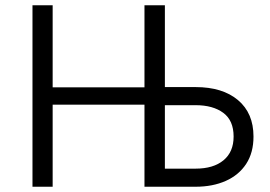

<svg xmlns="http://www.w3.org/2000/svg" viewBox="-20 -710 1027 730"><path d="M723.6 0H529.3V-312H180.2V0H103.5V-689.9H180.2V-377.9H529.3V-689.9H606.9V-378.9H723.6Q826.2 -378.9 885 -329.3Q943.8 -279.8 943.8 -190.9Q943.8 -129.4 916 -86.9Q888.2 -44.4 838.4 -22.2Q788.6 0 723.6 0ZM723.6 -68.8Q791.5 -68.8 829.8 -100.6Q868.2 -132.3 868.2 -190.9Q868.2 -252 828.9 -281Q789.6 -310.1 723.6 -310.1H606.9V-68.8Z"/></svg>

Font: Acari Sans
Style: Regular
Weight: 400
Designer: Alfredo Marco Pradil and Stefan Peev
Foundry: Hanken Design Co.
Version: Version 1.045;February 4, 2021;FontCreator 13.0.0.2655 64-bi